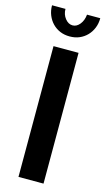

<svg xmlns="http://www.w3.org/2000/svg" viewBox="-138 -961 562 1007"><g transform="rotate(15 143.0 -457.5)"><path d="M75 0V-710H211V0ZM143 -841Q165 -841 182 -862Q199 -883 202 -915H274Q274 -886 264 -861.5Q254 -837 236.5 -819Q219 -801 195.5 -791Q172 -781 143 -781Q114 -781 90.5 -791Q67 -801 49.5 -819Q32 -837 22 -861.5Q12 -886 12 -915H85Q85 -885 102.5 -863Q120 -841 143 -841Z"/></g></svg>

Font: Rising Sun
Style: Bold
Weight: 700
Designer: Matt McInerney, Pablo Impallari, Rodrigo Fuenzalida (Raleway font), Stephen Hutchings (Greek), Cristiano Sobral (main ch
Foundry: The Rising Sun Project Authors
Version: Version 4.327; ttfautohint (v1.8.4.7-5d5b-dirty)